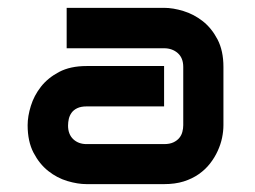

<svg xmlns="http://www.w3.org/2000/svg" viewBox="-20 -720 643 485"><path d="M544.4 -403.8Q544.4 -388.7 541 -372.1Q537.6 -355.5 530 -338.9Q522.5 -322.3 510.7 -307.1Q499 -292 482.4 -280.3Q465.8 -268.6 444.1 -261.7Q422.4 -254.9 394.5 -254.9H198.7Q176.3 -254.9 150.1 -262.7Q124 -270.5 101.8 -288.1Q79.6 -305.7 64.7 -334.2Q49.8 -362.8 49.8 -403.8Q49.8 -426.3 57.9 -452.4Q65.9 -478.5 83.5 -501Q101.1 -523.4 129.4 -538.3Q157.7 -553.2 198.7 -553.2H394.5V-451.2H198.7Q184.6 -451.2 175.3 -446.8Q166 -442.4 160.9 -435.3Q155.8 -428.2 153.8 -419.7Q151.9 -411.1 151.9 -402.8Q151.9 -380.9 165 -368.4Q178.2 -356 198.7 -356H394.5Q408.7 -356 418 -360.4Q427.2 -364.7 432.9 -371.6Q438.5 -378.4 440.7 -387Q442.9 -395.5 442.9 -403.8V-550.8Q442.9 -573.7 429 -585.9Q415 -598.1 394.5 -598.1H148.4V-700.2H394.5Q417 -700.2 443.4 -692.1Q469.7 -684.1 492.2 -666.5Q514.6 -648.9 529.5 -620.4Q544.4 -591.8 544.4 -550.8Z"/></svg>

Font: Audiowide
Style: Regular
Weight: 400
Designer: Astigmatic (AOETI)
Foundry: Astigmatic (AOETI)
Version: Version 1.002